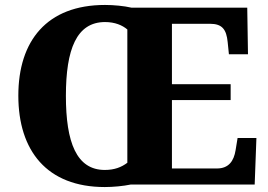

<svg xmlns="http://www.w3.org/2000/svg" viewBox="-20 -745 1083 775"><path d="M403 10C437 10 478 6 507 0H1008L1015 -188H939L931 -139C924 -95 903 -65 856 -65H674V-341H911V-405H674V-649H828C877 -649 894 -626 899 -575L904 -526H981L978 -714H511C481 -721 439 -725 404 -725C169 -725 54 -580 54 -359C54 -137 169 10 403 10ZM403 -59C289 -59 246 -170 246 -358C246 -546 289 -656 404 -656C444 -656 474 -643 494 -626V-88C470 -70 442 -59 403 -59Z"/></svg>

Font: Noto Serif Malayalam ExtraBold
Style: Regular
Weight: 800
Designer: Indian type Foundry, Jelle Bosma, Monotype Design Team
Foundry: Monotype Imaging Inc.
Version: Version 2.104